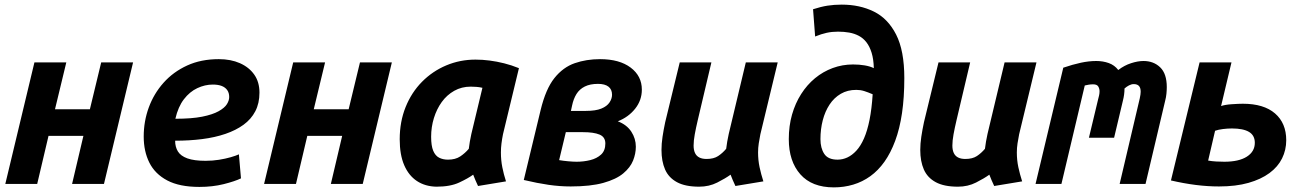

<svg xmlns="http://www.w3.org/2000/svg" viewBox="-20 -796 5640 831"><path d="M3 0 129 -526H267L218 -323H369L418 -526H556L430 0H292L341 -208H190L141 0Z M843 13Q757 13 704 -15Q651 -43 626.5 -92Q602 -141 602 -205Q602 -271 624 -331Q646 -391 688 -438Q730 -485 790 -512.5Q850 -540 927 -540Q979 -540 1018.5 -522.5Q1058 -505 1080.5 -473Q1103 -441 1103 -395Q1103 -349 1085 -314.5Q1067 -280 1034 -256Q1001 -232 955.5 -216.5Q910 -201 855 -194Q800 -187 738 -187Q738 -160 750 -140.5Q762 -121 791 -110.5Q820 -100 870 -100Q900 -100 928 -104.5Q956 -109 978.5 -115.5Q1001 -122 1014 -128L1023 -24Q996 -11 948 1Q900 13 843 13ZM739 -282Q810 -282 855 -291Q900 -300 926 -314.5Q952 -329 962 -345Q972 -361 972 -376Q972 -394 963.5 -406Q955 -418 939.5 -424Q924 -430 901 -430Q867 -430 834 -414.5Q801 -399 776 -366.5Q751 -334 739 -282Z M1123 0 1249 -526H1387L1338 -323H1489L1538 -526H1676L1550 0H1412L1461 -208H1310L1261 0Z M1869 12Q1820 11 1784.5 -12.5Q1749 -36 1729.5 -81Q1710 -126 1710 -193Q1710 -269 1735.5 -332.5Q1761 -396 1806.5 -442Q1852 -488 1911.5 -513Q1971 -538 2038 -538Q2068 -538 2099 -534Q2130 -530 2162 -522Q2194 -514 2226 -501L2157 -215Q2153 -195 2150.5 -175.5Q2148 -156 2148 -136Q2148 -103 2154 -72.5Q2160 -42 2170 -11L2049 9Q2045 1 2037.5 -16.5Q2030 -34 2028 -40Q2006 -24 1967.5 -6Q1929 12 1869 12ZM1919 -105Q1951 -105 1972 -119Q1993 -133 2009 -152Q2011 -169 2013.5 -183Q2016 -197 2020 -216L2068 -416Q2055 -419 2042 -420Q2029 -421 2017 -421Q1978 -421 1946 -403Q1914 -385 1892 -354.5Q1870 -324 1858 -285Q1846 -246 1846 -204Q1846 -165 1855 -143.5Q1864 -122 1880.5 -113.5Q1897 -105 1919 -105Z M2450 11Q2403 11 2354.5 4Q2306 -3 2247 -17L2320 -320Q2342 -411 2379.5 -458Q2417 -505 2467.5 -522.5Q2518 -540 2577 -540Q2661 -540 2709.5 -503.5Q2758 -467 2758 -408Q2758 -362 2729 -325.5Q2700 -289 2654 -271Q2693 -256 2712.5 -226Q2732 -196 2732 -161Q2732 -131 2720 -101Q2708 -71 2677.5 -45.5Q2647 -20 2591.5 -4.5Q2536 11 2450 11ZM2476 -96Q2506 -96 2534.5 -103Q2563 -110 2581.5 -127Q2600 -144 2600 -175Q2600 -203 2575 -213.5Q2550 -224 2503 -224H2429L2400 -103Q2417 -100 2439 -98Q2461 -96 2476 -96ZM2451 -316H2516Q2558 -316 2582.5 -326Q2607 -336 2618 -352.5Q2629 -369 2629 -386Q2629 -409 2613.5 -421Q2598 -433 2568 -433Q2534 -433 2511 -421.5Q2488 -410 2475 -389Q2462 -368 2456 -339Z M3006 12Q2946 12 2910 -7.5Q2874 -27 2858.5 -62.5Q2843 -98 2843 -147Q2843 -174 2847.5 -204Q2852 -234 2859 -267L2922 -526H3059L3000 -276Q2992 -242 2987 -214.5Q2982 -187 2982 -166Q2982 -147 2988 -134Q2994 -121 3006.5 -114.5Q3019 -108 3038 -108Q3069 -108 3088 -120.5Q3107 -133 3123 -152Q3125 -169 3127.5 -183Q3130 -197 3134 -216L3208 -526H3346L3271 -215Q3267 -195 3264 -175.5Q3261 -156 3261 -136Q3261 -103 3267.5 -72.5Q3274 -42 3284 -11L3163 9Q3159 1 3151.5 -16.5Q3144 -34 3142 -40Q3120 -24 3084.5 -6Q3049 12 3006 12Z M3589 15Q3494 15 3444 -41.5Q3394 -98 3394 -194Q3394 -251 3408 -300Q3422 -349 3447.5 -389Q3473 -429 3507.5 -457.5Q3542 -486 3584 -501.5Q3626 -517 3672 -517Q3699 -517 3722.5 -513Q3746 -509 3762 -501Q3761 -540 3752.5 -567.5Q3744 -595 3730 -613Q3716 -631 3697 -641Q3678 -651 3655.5 -655Q3633 -659 3607 -659Q3581 -659 3558 -654Q3535 -649 3508 -638L3499 -756Q3533 -767 3561.5 -771.5Q3590 -776 3623 -776Q3701 -776 3762 -746Q3823 -716 3858.5 -646.5Q3894 -577 3894 -458Q3894 -374 3884 -306.5Q3874 -239 3854.5 -186.5Q3835 -134 3808 -96Q3781 -58 3747 -33.5Q3713 -9 3673 3Q3633 15 3589 15ZM3605 -105Q3627 -105 3647.5 -114.5Q3668 -124 3686.5 -144Q3705 -164 3719.5 -197Q3734 -230 3743.5 -277.5Q3753 -325 3757 -388Q3736 -397 3720 -402Q3704 -407 3686 -407Q3648 -407 3619 -390Q3590 -373 3570.5 -343.5Q3551 -314 3541 -275.5Q3531 -237 3531 -194Q3531 -155 3547.5 -130Q3564 -105 3605 -105Z M4126 12Q4066 12 4030 -7.5Q3994 -27 3978.5 -62.5Q3963 -98 3963 -147Q3963 -174 3967.5 -204Q3972 -234 3979 -267L4042 -526H4179L4120 -276Q4112 -242 4107 -214.5Q4102 -187 4102 -166Q4102 -147 4108 -134Q4114 -121 4126.5 -114.5Q4139 -108 4158 -108Q4189 -108 4208 -120.5Q4227 -133 4243 -152Q4245 -169 4247.5 -183Q4250 -197 4254 -216L4328 -526H4466L4391 -215Q4387 -195 4384 -175.5Q4381 -156 4381 -136Q4381 -103 4387.5 -72.5Q4394 -42 4404 -11L4283 9Q4279 1 4271.5 -16.5Q4264 -34 4262 -40Q4240 -24 4204.5 -6Q4169 12 4126 12Z M4462 0 4582 -503Q4623 -517 4658 -524.5Q4693 -532 4725 -532Q4754 -532 4779 -523Q4804 -514 4820 -493Q4846 -513 4875.5 -522.5Q4905 -532 4929 -532Q4973 -532 5001.5 -504.5Q5030 -477 5030 -419Q5030 -406 5028.5 -390.5Q5027 -375 5023 -360L4938 0H4826L4913 -370Q4915 -378 4916 -386.5Q4917 -395 4917 -399Q4917 -416 4909.5 -424Q4902 -432 4887 -432Q4877 -432 4866.5 -426.5Q4856 -421 4847 -413Q4847 -387 4840 -360L4802 -200H4693L4733 -367Q4735 -374 4737 -383Q4739 -392 4739 -401Q4739 -412 4733.5 -421.5Q4728 -431 4711 -431Q4701 -431 4692 -429.5Q4683 -428 4675 -426L4574 0Z M5256 11Q5207 11 5155.5 4.5Q5104 -2 5048 -15L5172 -526H5310L5265 -337Q5282 -343 5312 -345Q5342 -347 5359 -347Q5450 -347 5498.5 -305Q5547 -263 5547 -189Q5547 -147 5529 -110.5Q5511 -74 5474.5 -47Q5438 -20 5383.5 -4.5Q5329 11 5256 11ZM5279 -96Q5342 -96 5376.5 -118Q5411 -140 5411 -178Q5411 -210 5386 -225Q5361 -240 5312 -240Q5293 -240 5273 -237.5Q5253 -235 5239 -230L5209 -101Q5226 -98 5244.5 -97Q5263 -96 5279 -96Z"/></svg>

Font: Ubuntu Sans Mono
Style: Bold Italic
Weight: 700
Italic angle: -13.5°
Monospace: yes
Designer: Dalton Maag Ltd
Foundry: Dalton Maag Ltd
Version: Version 1.006